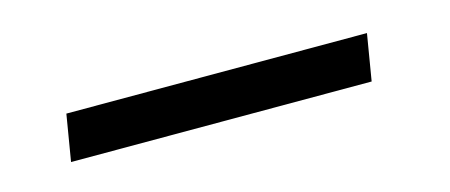

<svg xmlns="http://www.w3.org/2000/svg" viewBox="-23 -410 563 240"><g transform="rotate(-15 258.0 -290.0)"><path d="M51 -260 61 -320H450L440 -260Z"/></g></svg>

Font: DM Sans 11pt Light
Style: Italic
Weight: 300
Italic angle: -10°
Version: Version 4.004;gftools[0.9.30]